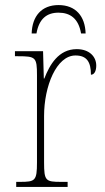

<svg xmlns="http://www.w3.org/2000/svg" viewBox="-20 -738 413 758"><path d="M105 -606H124C134 -664 165 -688 211 -688C257 -688 290 -665 300 -606H318C316 -674 279 -718 211 -718C144 -718 107 -674 105 -606ZM44 0H247V-20H221C160 -20 154 -24 154 -97V-280C154 -398 203 -519 278 -519C323 -519 339 -493 339 -443C353 -443 360 -459 360 -479C360 -515 332 -544 283 -544C211 -544 176 -482 155 -428H153L150 -536H39V-516H51C121 -516 126 -512 126 -441V-97C126 -24 119 -20 59 -20H44Z"/></svg>

Font: Noto Serif SemiCondensed Thin
Style: Regular
Weight: 100
Width: 4
Designer: Monotype Design Team
Foundry: Monotype Imaging Inc.
Version: Version 2.015